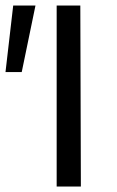

<svg xmlns="http://www.w3.org/2000/svg" viewBox="-31 -678 427 698"><path d="M175 -658H261L263 0H175ZM-11 -416 17 -658H98L48 -416Z"/></svg>

Font: Ysabeau Medium
Style: Regular
Weight: 500
Designer: Christian Thalmann (Catharsis Fonts)
Version: Version 0.003